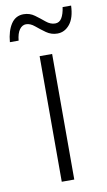

<svg xmlns="http://www.w3.org/2000/svg" viewBox="-127 -759 445 801"><g transform="rotate(-10 95.0 -358.5)"><path d="M121 0H68V-532H121ZM-44 -611Q-40 -658 -21 -687Q-2 -716 32 -716Q58 -716 78.5 -701Q99 -686 117.5 -670.5Q136 -655 156 -655Q174 -655 184 -671.5Q194 -688 198 -717H234Q232 -665 210.5 -638.5Q189 -612 158 -612Q132 -612 111 -627Q90 -642 71.5 -657.5Q53 -673 35 -673Q19 -673 7.5 -657.5Q-4 -642 -7 -611Z"/></g></svg>

Font: Noto Sans ExtraCondensed Light
Style: Regular
Weight: 300
Width: 2
Designer: Monotype Design Team
Foundry: Monotype Imaging Inc.
Version: Version 2.013; ttfautohint (v1.8.4.7-5d5b)